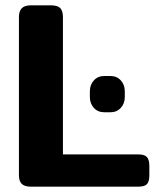

<svg xmlns="http://www.w3.org/2000/svg" viewBox="-20 -700 591 720"><path d="M51 -43V-636Q51 -658 61.5 -669Q72 -680 96 -680H171Q196 -680 206 -669.5Q216 -659 216 -636V-121H498Q522 -121 531 -111Q540 -101 540 -78V-42Q540 -19 531 -9.5Q522 0 498 0H96Q72 0 61.5 -10.5Q51 -21 51 -43ZM317 -336V-358Q317 -382 332 -398.5Q347 -415 371 -415H394Q418 -415 433 -398.5Q448 -382 448 -358V-336Q448 -312 433 -295.5Q418 -279 394 -279H371Q347 -279 332 -295.5Q317 -312 317 -336Z"/></svg>

Font: Mitr Medium
Style: Regular
Weight: 500
Designer: Thanarat Vachiruckul
Foundry: Cadson Demak
Version: Version 1.002